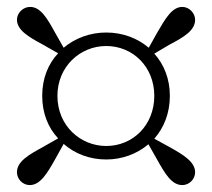

<svg xmlns="http://www.w3.org/2000/svg" viewBox="-20 -641 613 555"><path d="M146 -364C146 -448 211 -508 287 -508C364 -508 426 -448 426 -364C426 -279 364 -219 287 -219C213 -219 146 -277 146 -364ZM102 -364C102 -314 119 -272 148 -241L104 -216C62 -193 29 -174 29 -143C29 -123 46 -106 66 -106C96 -106 116 -139 139 -180L164 -225C197 -196 240 -180 287 -180C333 -180 376 -196 409 -224L434 -180C457 -139 476 -106 507 -106C527 -106 544 -123 544 -143C544 -173 511 -193 470 -216L426 -240C454 -272 471 -314 471 -364C471 -413 454 -455 426 -486L470 -512C512 -534 544 -553 544 -584C544 -603 527 -621 507 -621C477 -621 458 -587 434 -546L410 -503C377 -531 334 -547 287 -547C241 -547 197 -531 164 -503L139 -547C116 -589 97 -621 67 -621C47 -621 29 -604 29 -584C29 -554 63 -534 104 -512L148 -487C119 -456 102 -414 102 -364Z"/></svg>

Font: Noto Serif CJK KR SemiBold
Style: Regular
Weight: 600
Designer: Ryoko NISHIZUKA 西塚涼子 (kana & ideographs); Frank Grießhammer (Latin, Greek & Cyrillic); Wenlong ZHANG 张文龙 (bopomofo); San
Foundry: Adobe
Version: Version 2.001;hotconv 1.1.0;makeotfexe 2.6.0